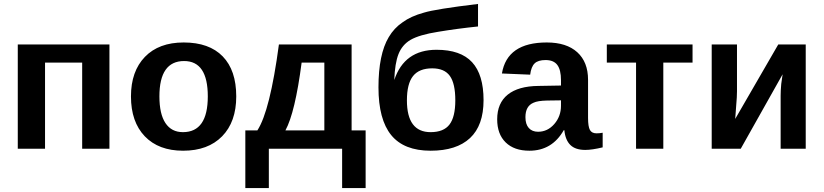

<svg xmlns="http://www.w3.org/2000/svg" viewBox="-20 -753 4169 972"><path d="M70 -528H534V0H396V-436H208V0H70Z M1176 -265Q1176 -136 1104.5 -63Q1033 10 907 10Q783 10 713 -63Q643 -136 643 -265Q643 -392 713.5 -465Q784 -538 910 -538Q1039 -538 1107.5 -467.5Q1176 -397 1176 -265ZM1032 -265Q1032 -444 912 -444Q787 -444 787 -265Q787 -176 817.5 -130Q848 -84 906 -84Q1032 -84 1032 -265Z M1622 -93V-436H1507Q1474 -183 1425 -93ZM1712 0H1341V199H1222V-93H1283Q1347 -191 1392 -528H1760V-93H1831V199H1712Z M2285 -245Q2285 -330 2257.5 -368.5Q2230 -407 2168 -407Q2102 -407 2071 -368Q2040 -329 2040 -245Q2040 -84 2160 -84Q2226 -84 2255.5 -122.5Q2285 -161 2285 -245ZM2190 -501Q2312 -501 2370 -438Q2428 -375 2428 -246Q2428 -118 2359.5 -54Q2291 10 2160 10Q2025 10 1960.5 -69Q1896 -148 1896 -311Q1896 -478 1948 -565Q1975 -611 2018 -640Q2060 -671 2126 -689Q2184 -707 2400 -733V-619Q2294 -608 2198 -592Q2103 -577 2058 -551Q2016 -526 1997.5 -479.5Q1979 -433 1976 -348Q2027 -501 2190 -501Z M2660 10Q2583 10 2540 -32Q2497 -74 2497 -149Q2497 -231 2550.5 -274Q2604 -317 2706 -318L2820 -320V-347Q2820 -399 2801.5 -424Q2783 -449 2742 -449Q2704 -449 2686.5 -432Q2669 -415 2664 -375L2521 -381Q2547 -538 2748 -538Q2848 -538 2902.5 -488.5Q2957 -439 2957 -349V-156Q2957 -112 2966.5 -95Q2976 -78 3000 -78Q3016 -78 3031 -81V-7Q2977 6 2943 6Q2893 6 2867.5 -19Q2842 -44 2837 -94H2834Q2775 10 2660 10ZM2820 -218V-245L2749 -244Q2702 -243 2681 -233Q2640 -216 2640 -160Q2640 -124 2657 -105Q2674 -86 2704 -86Q2752 -86 2786 -125Q2820 -164 2820 -218Z M3052 -436V-528H3486V-436H3338V0H3200V-436Z M3583 -528H3711V-291Q3711 -263 3707 -219L3702 -151L3920 -528H4059V0H3932V-269Q3932 -294 3935 -328Q3940 -368 3942 -377L3730 0H3583Z"/></svg>

Font: Libra Sans
Style: Bold
Weight: 700
Foundry: Context Ltd
Version: Version 1.000